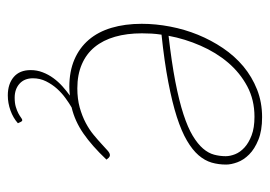

<svg xmlns="http://www.w3.org/2000/svg" viewBox="-122 -418 708 504"><g transform="rotate(90 232.0 -166.0)"><path d="M295.5 129.5Q297.5 129.5 299.5 132.5L303.5 141Q289.5 153.5 270 160.5Q250.5 167.5 230.5 167.5Q200.5 167.5 182.2 152Q164 136.5 164 107.5Q164 91 169.8 76Q175.5 61 185 48Q194.5 35 206.5 24.2Q218.5 13.5 231 4.5Q219.5 6 208 6Q167.5 6 136.5 -7.2Q105.5 -20.5 84.5 -45Q63.5 -69.5 53 -104.8Q42.5 -140 42.5 -184Q42.5 -221 49.8 -258.8Q57 -296.5 71.2 -331.5Q85.5 -366.5 106.2 -397.2Q127 -428 154.2 -450.8Q181.5 -473.5 215 -486.8Q248.5 -500 287.5 -500Q323 -500 347 -490.2Q371 -480.5 385.5 -466Q400 -451.5 406 -435Q412 -418.5 412 -405.5Q412 -385.5 406.8 -367.5Q401.5 -349.5 387.5 -333.2Q373.5 -317 349.2 -302.8Q325 -288.5 287 -276.2Q249 -264 195.8 -253.8Q142.5 -243.5 71 -236Q69 -223 68.2 -210.2Q67.5 -197.5 67.5 -184.5Q67.5 -145 76.5 -113.8Q85.5 -82.5 103.5 -60.5Q121.5 -38.5 148.8 -26.8Q176 -15 212 -15Q239.5 -15 262 -21.2Q284.5 -27.5 302.5 -37Q320.5 -46.5 334 -57.8Q347.5 -69 357.8 -78.5Q368 -88 375 -94.2Q382 -100.5 387 -100.5Q391 -100.5 394 -97.5L399 -91.5Q363 -53.5 330.5 -31Q298 -8.5 262 0Q251.5 6 238 15.8Q224.5 25.5 213 38.2Q201.5 51 193.5 67Q185.5 83 185.5 101.5Q185.5 124 199.8 136.8Q214 149.5 236.5 149.5Q250.5 149.5 260.5 146.5Q270.5 143.5 277.5 139.8Q284.5 136 288.8 132.8Q293 129.5 295.5 129.5ZM286.5 -480Q242 -480 206.5 -461Q171 -442 144.2 -410.5Q117.5 -379 99.8 -338.2Q82 -297.5 74 -254.5Q143.5 -262.5 194 -272.2Q244.5 -282 279.8 -293.5Q315 -305 336.5 -318Q358 -331 370 -345Q382 -359 386 -374Q390 -389 390 -404.5Q390 -416 384.8 -429.2Q379.5 -442.5 367.2 -453.8Q355 -465 335.2 -472.5Q315.5 -480 286.5 -480Z"/></g></svg>

Font: Lato Thin
Style: Italic
Weight: 200
Italic angle: -7°
Designer: Lukasz Dziedzic
Foundry: tyPoland Lukasz Dziedzic
Version: Version 2.007; 2014-02-27